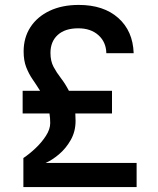

<svg xmlns="http://www.w3.org/2000/svg" viewBox="-20 -760 640 780"><path d="M75 0V-118Q99 -134 124 -157.5Q149 -181 166.5 -208Q184 -235 184 -260Q184 -281 181 -299H72V-391H143Q128 -415 112.5 -437.5Q97 -460 86.5 -487Q76 -514 76 -551Q76 -607 103.5 -649.5Q131 -692 181.5 -716Q232 -740 300 -740Q401 -740 460.5 -687Q520 -634 523 -544H412Q411 -589 380 -617Q349 -645 298 -645Q244 -645 214.5 -618Q185 -591 185 -545Q185 -512 197.5 -488.5Q210 -465 227.5 -442.5Q245 -420 260 -391H435V-299H286Q287 -285 287 -269Q287 -226 267.5 -191.5Q248 -157 219.5 -133Q191 -109 165 -98H535V0Z"/></svg>

Font: JetBrains Mono SemiBold
Style: Regular
Weight: 472
Monospace: yes
Designer: Philipp Nurullin, Konstantin Bulenkov
Foundry: JetBrains
Version: Version 2.305; ttfautohint (v1.8.4.7-5d5b)